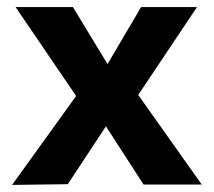

<svg xmlns="http://www.w3.org/2000/svg" viewBox="-20 -520 602 541"><path d="M14 1 194.5 -249.5 24 -500H185.5L283 -339.5L377.5 -500H535L369.5 -252.5L548.5 0H384.5L278.5 -164L171 -1Z"/></svg>

Font: Geologica Cursive Medium
Style: Regular
Weight: 500
Designer: Sindre Bremnes, Frode Helland
Foundry: Monokrom Skriftforlag AS
Version: Version 1.010;gftools[0.9.28]